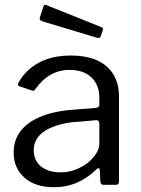

<svg xmlns="http://www.w3.org/2000/svg" viewBox="-20 -772 588 802"><path d="M382 -64Q345 -28 301.5 -9Q258 10 205 10Q127 10 82 -30Q37 -70 37 -135Q37 -188 67.5 -226.5Q98 -265 156.5 -287.5Q215 -310 301 -315L379 -321Q386 -322 390.5 -325Q395 -328 395 -336V-363Q395 -417 362 -448.5Q329 -480 271 -480Q228 -480 192 -460Q156 -440 128 -400Q125 -395 122 -393.5Q119 -392 113 -394L60 -412Q56 -414 55 -417Q54 -420 58 -428Q87 -480 142 -510Q197 -540 275 -540Q342 -540 386.5 -519.5Q431 -499 454 -460.5Q477 -422 477 -369V-15Q477 -6 473.5 -3Q470 0 463 0H412Q406 0 402.5 -4.5Q399 -9 399 -16L397 -62Q395 -76 382 -64ZM395 -254Q395 -271 381 -270L315 -264Q269 -262 233 -252.5Q197 -243 172 -228Q147 -213 134 -192.5Q121 -172 121 -145Q121 -101 151.5 -76.5Q182 -52 234 -52Q266 -52 295.5 -63.5Q325 -75 348 -93Q370 -112 382.5 -132Q395 -152 395 -171V-254ZM162 -746Q165 -754 173 -751L405 -658Q413 -655 409 -644L401 -622Q400 -616 396.5 -614.5Q393 -613 386 -614L157 -683Q142 -688 147 -701Z"/></svg>

Font: Libre Franklin
Style: Regular
Weight: 400
Designer: Pablo Impallari, Rodrigo Fuenzalida, Nhung Nguyen
Foundry: Impallari Type
Version: Version 3.000